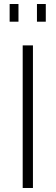

<svg xmlns="http://www.w3.org/2000/svg" viewBox="-20 -936 277 956"><path d="M93 0V-710H144V0ZM28 -828V-916H72V-828ZM164 -828V-916H208V-828Z"/></svg>

Font: Raleway Thin Light
Style: Regular
Weight: 300
Version: Version 4.026